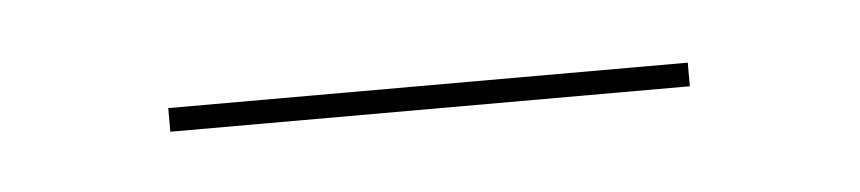

<svg xmlns="http://www.w3.org/2000/svg" viewBox="-21 -335 363 81"><g transform="rotate(-5 160.0 -294.0)"><path d="M50 -299H270V-289H50Z"/></g></svg>

Font: Lato Hairline
Style: Regular
Weight: 250
Designer: Lukasz Dziedzic
Foundry: Lukasz Dziedzic
Version: Version 1.104; Western+Polish opensource